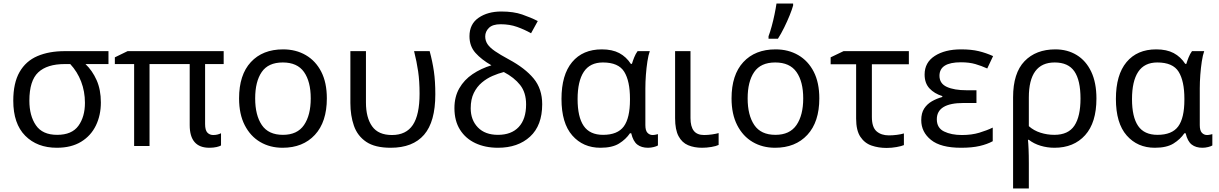

<svg xmlns="http://www.w3.org/2000/svg" viewBox="-20 -825 6886 1085"><path d="M550 -246Q550 -174 522 -116Q494 -58 438.5 -24Q383 10 301 10Q190 10 122.5 -58Q55 -126 55 -256Q55 -356 90.5 -418Q126 -480 191.5 -508Q257 -536 346 -536H593V-463H463Q502 -426 526 -372Q550 -318 550 -246ZM146 -256Q146 -171 183 -117Q220 -63 303 -63Q386 -63 423 -114Q460 -165 460 -244Q460 -308 438.5 -364Q417 -420 377 -463H346Q246 -463 196 -416Q146 -369 146 -256Z M1185 -62Q1199 -62 1210 -65Q1221 -68 1229 -72V-3Q1221 2 1203.5 6Q1186 10 1163 10Q1052 10 1052 -118V-463H825V0H738V-463H629V-501L701 -536H1244V-463H1139V-124Q1139 -89 1152 -75.5Q1165 -62 1185 -62Z M1827 -269Q1827 -136 1759.5 -63Q1692 10 1577 10Q1506 10 1450.5 -22.5Q1395 -55 1363 -117.5Q1331 -180 1331 -269Q1331 -402 1397.5 -474Q1464 -546 1580 -546Q1652 -546 1708 -513.5Q1764 -481 1795.5 -419.5Q1827 -358 1827 -269ZM1422 -269Q1422 -174 1459.5 -118.5Q1497 -63 1579 -63Q1660 -63 1698 -118.5Q1736 -174 1736 -269Q1736 -364 1698 -418Q1660 -472 1578 -472Q1496 -472 1459 -418Q1422 -364 1422 -269Z M2188 10Q2099 10 2049.5 -23.5Q2000 -57 1980 -114.5Q1960 -172 1960 -243V-536H2048V-246Q2048 -160 2083 -111Q2118 -62 2195 -62Q2275 -62 2313 -119Q2351 -176 2351 -296Q2351 -366 2343 -421Q2335 -476 2320 -536H2408Q2424 -477 2432 -421.5Q2440 -366 2440 -292Q2440 -137 2376.5 -63.5Q2313 10 2188 10Z M2813 -760Q2882 -760 2931 -743Q2980 -726 3019 -706L2981 -637Q2944 -658 2902 -673Q2860 -688 2809 -688Q2764 -688 2743 -667.5Q2722 -647 2722 -619Q2722 -595 2735 -575.5Q2748 -556 2777 -536Q2806 -516 2856 -489Q2947 -440 2995.5 -381.5Q3044 -323 3044 -236Q3044 -116 2975.5 -53Q2907 10 2794 10Q2722 10 2666.5 -16Q2611 -42 2579.5 -92Q2548 -142 2548 -214Q2548 -278 2575.5 -326Q2603 -374 2650.5 -406Q2698 -438 2757 -456Q2701 -488 2667 -526Q2633 -564 2633 -620Q2633 -689 2684.5 -724.5Q2736 -760 2813 -760ZM2827 -418Q2796 -410 2763.5 -396Q2731 -382 2703 -358.5Q2675 -335 2657.5 -299.5Q2640 -264 2640 -213Q2640 -147 2680.5 -105Q2721 -63 2794 -63Q2870 -63 2911.5 -107.5Q2953 -152 2953 -235Q2953 -302 2919.5 -344.5Q2886 -387 2827 -418Z M3373 10Q3275 10 3214 -59.5Q3153 -129 3153 -266Q3153 -402 3213 -474Q3273 -546 3381 -546Q3440 -546 3479.5 -525Q3519 -504 3545 -464H3551Q3556 -481 3564 -501Q3572 -521 3583 -536H3652Q3644 -514 3638.5 -478Q3633 -442 3630 -402Q3627 -362 3627 -326V-118Q3627 -87 3639 -74.5Q3651 -62 3668 -62Q3676 -62 3685 -64Q3694 -66 3698 -67V-3Q3690 2 3674 6Q3658 10 3642 10Q3605 10 3581.5 -8Q3558 -26 3547 -72H3540Q3517 -38 3478.5 -14Q3440 10 3373 10ZM3388 -63Q3470 -63 3505 -110.5Q3540 -158 3540 -261V-267Q3540 -367 3507.5 -419.5Q3475 -472 3387 -472Q3314 -472 3279 -419Q3244 -366 3244 -265Q3244 -164 3278.5 -113.5Q3313 -63 3388 -63Z M3882 -536V-158Q3882 -110 3900.5 -86Q3919 -62 3959 -62Q3981 -62 4004.5 -65.5Q4028 -69 4041 -73V-6Q4027 1 4000 5.5Q3973 10 3947 10Q3903 10 3868.5 -4.5Q3834 -19 3814.5 -55.5Q3795 -92 3795 -157V-536Z M4610 -269Q4610 -136 4542.5 -63Q4475 10 4360 10Q4289 10 4233.5 -22.5Q4178 -55 4146 -117.5Q4114 -180 4114 -269Q4114 -402 4180.5 -474Q4247 -546 4363 -546Q4435 -546 4491 -513.5Q4547 -481 4578.5 -419.5Q4610 -358 4610 -269ZM4205 -269Q4205 -174 4242.5 -118.5Q4280 -63 4362 -63Q4443 -63 4481 -118.5Q4519 -174 4519 -269Q4519 -364 4481 -418Q4443 -472 4361 -472Q4279 -472 4242 -418Q4205 -364 4205 -269ZM4323 -606V-620Q4332 -644 4341 -677Q4350 -710 4357 -744Q4364 -778 4368 -805H4462V-794Q4456 -772 4442.5 -738.5Q4429 -705 4411.5 -669.5Q4394 -634 4376 -606Z M5116 -536V-462H4907V-164Q4907 -106 4933.5 -83Q4960 -60 5003 -60Q5025 -60 5048.5 -63Q5072 -66 5088 -71V-5Q5074 1 5046.5 6Q5019 11 4990 11Q4944 11 4905 -2.5Q4866 -16 4842 -52Q4818 -88 4818 -155V-462H4674V-501L4747 -536Z M5498 -315V-243H5425Q5274 -243 5274 -151Q5274 -102 5315 -82Q5356 -62 5416 -62Q5471 -62 5514 -75Q5557 -88 5590 -104V-27Q5559 -10 5516 0Q5473 10 5411 10Q5296 10 5241 -34.5Q5186 -79 5186 -146Q5186 -186 5202.5 -211.5Q5219 -237 5246 -252.5Q5273 -268 5305 -277V-282Q5260 -296 5232.5 -325.5Q5205 -355 5205 -404Q5205 -472 5262.5 -509Q5320 -546 5411 -546Q5469 -546 5510.5 -536Q5552 -526 5592 -508L5559 -438Q5526 -453 5491.5 -463Q5457 -473 5410 -473Q5289 -473 5289 -397Q5289 -353 5330.5 -334Q5372 -315 5442 -315Z M6176 -268Q6176 -132 6112 -61Q6048 10 5939 10Q5898 10 5860 -1.5Q5822 -13 5794 -35H5789Q5791 -18 5792.5 17.5Q5794 53 5794 98V240H5705V-275Q5705 -412 5769.5 -479Q5834 -546 5944 -546Q6012 -546 6064.5 -514Q6117 -482 6146.5 -420Q6176 -358 6176 -268ZM5940 -472Q5794 -472 5794 -274V-112Q5822 -87 5860 -75Q5898 -63 5938 -63Q6017 -63 6051.5 -115Q6086 -167 6086 -268Q6086 -371 6051.5 -421.5Q6017 -472 5940 -472Z M6506 10Q6408 10 6347 -59.5Q6286 -129 6286 -266Q6286 -402 6346 -474Q6406 -546 6514 -546Q6573 -546 6612.5 -525Q6652 -504 6678 -464H6684Q6689 -481 6697 -501Q6705 -521 6716 -536H6785Q6777 -514 6771.5 -478Q6766 -442 6763 -402Q6760 -362 6760 -326V-118Q6760 -87 6772 -74.5Q6784 -62 6801 -62Q6809 -62 6818 -64Q6827 -66 6831 -67V-3Q6823 2 6807 6Q6791 10 6775 10Q6738 10 6714.5 -8Q6691 -26 6680 -72H6673Q6650 -38 6611.5 -14Q6573 10 6506 10ZM6521 -63Q6603 -63 6638 -110.5Q6673 -158 6673 -261V-267Q6673 -367 6640.5 -419.5Q6608 -472 6520 -472Q6447 -472 6412 -419Q6377 -366 6377 -265Q6377 -164 6411.5 -113.5Q6446 -63 6521 -63Z"/></svg>

Font: Apis
Style: Regular
Weight: 400
Designer: Monotype Design Team
Foundry: Monotype Imaging Inc.
Version: Version 2.000; build 0001